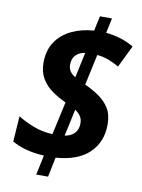

<svg xmlns="http://www.w3.org/2000/svg" viewBox="-90 -821 694 941"><g transform="rotate(10 256.5 -351.0)"><path d="M178 -40Q128 -43 89 -53.5Q50 -64 18 -82L27 -209Q60 -188 105 -170.5Q150 -153 201 -151L237 -315Q200 -332 168 -354.5Q136 -377 116.5 -409.5Q97 -442 97 -488Q97 -550 125.5 -592.5Q154 -635 203.5 -658.5Q253 -682 314 -686L330 -760H390L374 -686Q417 -681 449.5 -670.5Q482 -660 513 -642L460 -533Q434 -548 406 -558.5Q378 -569 350 -571L317 -418Q356 -400 388 -378Q420 -356 439.5 -324.5Q459 -293 459 -244Q459 -157 402.5 -102.5Q346 -48 236 -40L216 58H157ZM290 -571Q262 -567 244.5 -550Q227 -533 227 -501Q227 -465 263 -445ZM261 -154Q292 -159 309.5 -177.5Q327 -196 327 -226Q327 -248 317 -262.5Q307 -277 290 -288Z"/></g></svg>

Font: Noto Sans SemiCondensed
Style: Bold Italic
Weight: 700
Width: 4
Italic angle: -12°
Designer: Monotype Design Team
Foundry: Monotype Imaging Inc.
Version: Version 2.013; ttfautohint (v1.8.4.7-5d5b)